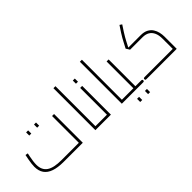

<svg xmlns="http://www.w3.org/2000/svg" viewBox="12 -1473 2362 2362"><g transform="rotate(-45 1192.5 -292.5)"><path d="M337 0Q238 0 172 -23Q106 -46 73 -93Q40 -140 40 -213Q40 -236 43.5 -265Q47 -294 52 -321Q57 -348 61 -367.5Q65 -387 66 -392L100 -386Q96 -366 90 -336.5Q84 -307 79.5 -274.5Q75 -242 75 -213Q75 -167 90.5 -133Q106 -99 137.5 -77Q169 -55 218.5 -44.5Q268 -34 337 -34H636V-500H671V0ZM268 -528V-583H303V-528ZM405 -528V-583H440V-528Z M925 0V-34H1025V0ZM890 0V-730H925V0ZM1025 0V-34Q1032 -34 1036 -32.5Q1040 -31 1042 -28.5Q1044 -26 1044.5 -23Q1045 -20 1045 -17Q1045 -13 1044.5 -10Q1044 -7 1042 -5Q1040 -3 1036 -1.5Q1032 0 1025 0Z M1025 0V-34H1140L1125 -20V-500H1160V0ZM1025 0Q1018 0 1014 -1Q1010 -2 1008 -4.5Q1006 -7 1005.5 -10Q1005 -13 1005 -17Q1005 -22 1006.5 -25.5Q1008 -29 1012 -31.5Q1016 -34 1025 -34ZM1125 -573V-628H1160V-573Z M1385 0V-34H1485V0ZM1350 0V-730H1385V0ZM1485 0V-34Q1492 -34 1496 -32.5Q1500 -31 1502 -28.5Q1504 -26 1504.5 -23Q1505 -20 1505 -17Q1505 -13 1504.5 -10Q1504 -7 1502 -5Q1500 -3 1496 -1.5Q1492 0 1485 0Z M1620 0V-34H1720V0ZM1720 0V-34Q1727 -34 1731 -32.5Q1735 -31 1737 -28.5Q1739 -26 1739.5 -23Q1740 -20 1740 -17Q1740 -13 1739.5 -10Q1739 -7 1737 -5Q1735 -3 1731 -1.5Q1727 0 1720 0ZM1485 0V-34H1600L1585 -20V-500H1620V0ZM1485 0Q1478 0 1474 -1.5Q1470 -3 1468 -5Q1466 -7 1465.5 -10Q1465 -13 1465 -17Q1465 -22 1466.5 -25.5Q1468 -29 1472 -31.5Q1476 -34 1485 -34ZM1525 145V90H1560V145ZM1662 145V90H1697V145Z M1779 0V-34H2285L2270 -20V-213Q2270 -273 2251.5 -314Q2233 -355 2197.5 -376.5Q2162 -398 2109 -398H1892L1862 -446L1902 -522Q1914 -545 1927.5 -569Q1941 -593 1962 -625.5Q1983 -658 2015 -706L2044 -687Q2012 -639 1992 -607.5Q1972 -576 1958.5 -552.5Q1945 -529 1933 -506L1887 -418L1878 -432H2109Q2169 -432 2207 -411.5Q2245 -391 2266.5 -358Q2288 -325 2296.5 -286.5Q2305 -248 2305 -213V0ZM1779 0Q1772 0 1768 -1Q1764 -2 1762 -4.5Q1760 -7 1759.5 -10Q1759 -13 1759 -17Q1759 -22 1760.5 -25.5Q1762 -29 1766 -31.5Q1770 -34 1779 -34Z"/></g></svg>

Font: Cairo Play ExtraLight
Style: Regular
Weight: 250
Version: Version 3.119